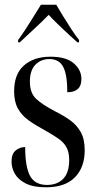

<svg xmlns="http://www.w3.org/2000/svg" viewBox="-20 -786 409 816"><path d="M176 10Q122 10 90 -6Q58 -22 43.5 -47Q29 -72 29 -99Q29 -132 46.5 -146.5Q64 -161 87 -161Q87 -76 108 -38Q129 0 180 0Q223 0 248.5 -26Q274 -52 274 -106Q274 -139 262.5 -160Q251 -181 228 -197Q205 -213 171 -232Q130 -254 101 -275Q72 -296 56 -325Q40 -354 40 -398Q40 -471 82 -508Q124 -545 195 -545Q261 -545 293.5 -517Q326 -489 326 -450Q326 -394 266 -394Q266 -469 248.5 -502Q231 -535 190 -535Q154 -535 130.5 -511Q107 -487 107 -439Q107 -391 133.5 -366Q160 -341 214 -313Q250 -295 278 -275Q306 -255 323 -225Q340 -195 340 -147Q340 -75 298.5 -32.5Q257 10 176 10ZM57 -616Q71 -635 88.5 -661.5Q106 -688 123 -716Q140 -744 154 -766H219Q232 -744 249 -716Q266 -688 283.5 -661.5Q301 -635 316 -616V-606H309Q295 -618 272 -639.5Q249 -661 225 -684Q201 -707 187 -723Q158 -693 125 -663Q92 -633 64 -606H57Z"/></svg>

Font: Noto Serif Display ExtraCondensed Medium
Style: Regular
Weight: 500
Width: 2
Designer: Monotype Design Team
Foundry: Monotype Imaging Inc.
Version: Version 2.009